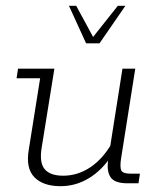

<svg xmlns="http://www.w3.org/2000/svg" viewBox="-20 -630 546 660"><path d="M188 10Q128 10 98 -21Q68 -52 79 -116L118 -361H37L42 -394H167L123 -121Q115 -70 134 -48Q153 -26 197 -26Q247 -26 290.5 -55Q334 -84 366 -140L356 -109L401 -394H445L396 -84Q392 -57 396.5 -45Q401 -33 430 -33H461L456 0H417Q374 0 360 -21Q346 -42 352 -81L355 -99L364 -96Q332 -46 286.5 -18Q241 10 188 10ZM276 -481 217 -610H242L300 -503L385 -610H411L322 -481Z"/></svg>

Font: Rokkitt SemiBold ExtraLight
Style: Italic
Weight: 250
Italic angle: -9°
Version: Version 3.103